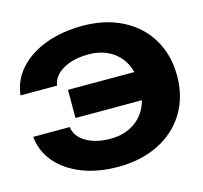

<svg xmlns="http://www.w3.org/2000/svg" viewBox="-106 -844 1032 975"><g transform="rotate(-15 410.0 -356.5)"><path d="M399 -135Q476 -135 530 -174.5Q584 -214 602 -283H253V-431H602Q584 -500 530.5 -539Q477 -578 400 -578Q319 -578 265.5 -547Q212 -516 205 -466H13Q21 -543 73.5 -602Q126 -661 212.5 -693.5Q299 -726 408 -726Q526 -726 616.5 -680Q707 -634 757 -550Q807 -466 807 -357Q807 -247 756 -163Q705 -79 612.5 -33Q520 13 399 13Q294 13 211 -19.5Q128 -52 78 -110.5Q28 -169 21 -246H213Q219 -196 270 -165.5Q321 -135 399 -135Z"/></g></svg>

Font: Non Bureau Extended
Style: Bold
Weight: 700
Width: 7
Designer: Jona Saucedo
Foundry: Non Foundry
Version: Version 1.000; ttfautohint (v1.8.4)